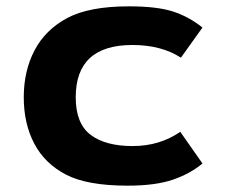

<svg xmlns="http://www.w3.org/2000/svg" viewBox="-20 -569 716 606"><path d="M387 -549Q476 -549 526.5 -532.5Q577 -516 619 -482L551 -387Q489 -427 398 -427Q219 -427 219 -262Q219 -179 266 -143.5Q313 -108 398.5 -108Q484 -108 549 -153L619 -53Q581 -21 526 -2Q471 17 383 17Q255 17 188 -18Q121 -53 88 -116Q55 -179 55 -262Q55 -345 89 -410Q123 -475 192 -512Q261 -549 387 -549Z"/></svg>

Font: Fix15 Mono
Style: Bold
Weight: 700
Designer: Carrois Corporate & Edenspiekermann AG
Foundry: Carrois Corporate GbR & Edenspiekermann AG
Version: Version 3.206